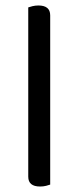

<svg xmlns="http://www.w3.org/2000/svg" viewBox="-20 -675 286 700"><path d="M163 -2Q158 0 148 2.5Q138 5 126 5Q83 5 83 -31V-648Q88 -650 98.5 -652.5Q109 -655 120 -655Q163 -655 163 -619V-2Z"/></svg>

Font: Baloo Bhai 2
Style: Regular
Weight: 400
Designer: Supriya Tembe, Noopur Datye and Ek Type
Foundry: Ek Type
Version: Version 1.640;PS 1.000;hotconv 16.6.51;makeotf.lib2.5.65220;